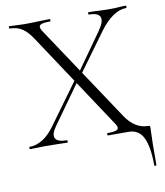

<svg xmlns="http://www.w3.org/2000/svg" viewBox="-89 -698 825 962"><g transform="rotate(-10 323.5 -217.0)"><path d="M20 0Q17 0 17 -6Q17 -12 20 -12Q54 -12 86.5 -32.5Q119 -53 147 -92L305 -309L316 -299L168 -92Q140 -53 151 -32.5Q162 -12 209 -12Q212 -12 212 -6Q212 0 209 0Q183 0 159.5 -1Q136 -2 97 -2Q72 -2 57 -1Q42 0 20 0ZM331 -316 320 -325 461 -524Q492 -568 483 -590.5Q474 -613 427 -613Q424 -613 424 -619Q424 -625 427 -625Q453 -625 477 -623.5Q501 -622 539 -622Q564 -622 579 -623.5Q594 -625 616 -625Q619 -625 619 -619Q619 -613 616 -613Q582 -613 548 -589.5Q514 -566 482 -523ZM520 0H415Q413 0 413 -6Q413 -12 415 -12Q456 -12 466.5 -20.5Q477 -29 462 -51L137 -542Q111 -581 85 -597Q59 -613 23 -613Q21 -613 21 -619Q21 -625 23 -625Q41 -625 60.5 -623.5Q80 -622 97 -622Q137 -622 170.5 -623.5Q204 -625 229 -625Q232 -625 232 -619Q232 -613 229 -613Q188 -613 178 -604Q168 -595 182 -573L508 -83Q531 -48 560 -30Q589 -12 621 -12Q629 -12 630.5 -10Q632 -8 632 0Q632 13 631 30Q630 47 629.5 82.5Q629 118 629 187Q629 191 623.5 191Q618 191 618 187Q618 95 595.5 47.5Q573 0 520 0Z"/></g></svg>

Font: Cormorant Light
Style: Regular
Weight: 300
Designer: Christian Thalmann (Catharsis Fonts)
Foundry: Catharsis Fonts
Version: Version 4.000